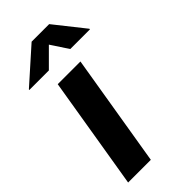

<svg xmlns="http://www.w3.org/2000/svg" viewBox="-245 -818 873 873"><g transform="rotate(-45 191.5 -381.5)"><path d="M16.6 0 106.4 -542.5H252.4L162.6 0ZM122.1 -615.2H-3.9L-2.9 -618.7L159.2 -763.2H272L386.7 -618.7L386.2 -615.2H259.8L205.1 -698.2Z"/></g></svg>

Font: Inter 16pt
Style: Bold Italic
Weight: 700
Italic angle: -9.3988°
Version: Version 4.001;git-66647c0bb